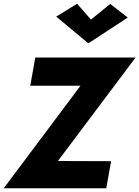

<svg xmlns="http://www.w3.org/2000/svg" viewBox="-42 -1008 746 1028"><path d="M445 -903 371 -988 259 -919 431 -776 642 -914 548 -987ZM120 -549H389L-22 0H527L553 -145L268 -146L684 -700H147Z"/></svg>

Font: Jost
Style: Bold Italic
Weight: 700
Italic angle: -5°
Version: Version 3.710